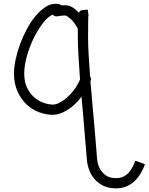

<svg xmlns="http://www.w3.org/2000/svg" viewBox="-20 -572 794 1025"><path d="M263.7 -13.7Q277.3 -13.7 296.4 -22.9Q315.4 -32.2 335.4 -49.3Q355.5 -66.4 374.5 -91.3Q393.6 -116.2 407.2 -147.5Q402.3 -215.8 398.9 -274.4Q395.5 -333 395.5 -370.1V-418.9Q375 -456.1 355.5 -472.2Q335.9 -488.3 330.1 -489.3Q313.5 -489.3 300.3 -487.3Q287.1 -485.4 282.2 -484.4Q269.5 -484.4 261.7 -494.1Q237.3 -484.4 210.4 -450.2Q183.6 -416 161.1 -370.6Q138.7 -325.2 124 -273.9Q109.4 -222.7 109.4 -179.7Q109.4 -133.8 125 -102.5Q140.6 -71.3 164.1 -51.3Q187.5 -31.2 214.4 -22.5Q241.2 -13.7 263.7 -13.7ZM728.5 294.9 753.9 304.7Q706.1 433.6 598.6 433.6Q560.5 433.6 532.2 419.9Q503.9 406.2 484.9 384.3Q465.8 362.3 455.6 334Q445.3 305.7 443.4 276.4Q441.4 251 437.5 205.1Q433.6 159.2 428.7 100.6Q425.8 64.5 422.4 24.9Q418.9 -14.6 415 -55.7Q379.9 -8.8 338.4 16.1Q296.9 41 263.7 41Q225.6 41 188 26.9Q150.4 12.7 121.1 -15.1Q91.8 -43 73.2 -84.5Q54.7 -126 54.7 -179.7Q54.7 -213.9 63.5 -254.9Q72.3 -295.9 87.4 -336.9Q102.5 -377.9 123.5 -417Q144.5 -456.1 169.4 -485.8Q194.3 -515.6 221.2 -533.7Q248 -551.8 276.4 -551.8Q296.9 -551.8 310.5 -543Q315.4 -543.9 320.8 -543.9Q326.2 -543.9 331.1 -543.9Q363.3 -543.9 401.4 -503.9Q406.2 -517.6 422.9 -518.6L448.2 -520.5L452.1 -495.1Q452.1 -493.2 452.6 -491.7Q453.1 -490.2 451.2 -482.4Q451.2 -475.6 450.7 -451.7Q450.2 -427.7 450.2 -370.1Q450.2 -335.9 453.1 -282.2Q456.1 -228.5 460.9 -165Q465.8 -158.2 465.8 -150.4Q465.8 -147.5 465.3 -145Q464.8 -142.6 462.9 -138.7Q467.8 -79.1 473.1 -18.6Q478.5 42 483.4 95.7Q488.3 154.3 492.2 201.2Q496.1 248 498 273.4Q498 277.3 501 294.4Q503.9 311.5 514.2 330.1Q524.4 348.6 544.4 363.8Q564.5 378.9 598.6 378.9Q622.1 378.9 639.2 370.6Q656.2 362.3 668 348.6Q679.7 335 688 318.8Q696.3 302.7 702.1 286.1Z"/></svg>

Font: Coming Soon
Style: Regular
Weight: 400
Designer: Dathan Boardman
Foundry: Open Window
Version: Version 1.000